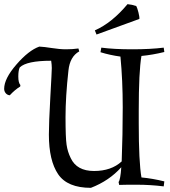

<svg xmlns="http://www.w3.org/2000/svg" viewBox="-132 -888 817 923"><path d="M538 -797 332 -722 324 -742Q406 -778 481 -868Q503 -866 523 -859Q528 -850 533.5 -828.5Q539 -807 538 -797ZM197 -549Q183 -423 183 -325Q183 -227 188 -192.5Q193 -158 208 -128Q237 -66 320 -66Q403 -66 453 -112Q458 -242 458 -372Q458 -502 447 -616Q396 -623 351 -637L355 -659Q416 -651 503.5 -651Q591 -651 655 -659L658 -638Q601 -624 548 -619Q535 -545 535 -355V-296Q535 -109 548 -35Q601 -30 658 -16L655 8Q591 0 525 0Q459 0 441 1L438 -13Q447 -24 451 -84Q393 -19 305 15Q192 15 147.5 -50.5Q103 -116 103 -241Q103 -298 110 -422Q117 -546 117 -561Q117 -576 114 -596Q-4 -596 -37 -564Q-44 -550 -44 -520Q-44 -490 -34 -479L-35 -472Q-60 -457 -85 -430Q-97 -431 -104.5 -440Q-112 -449 -112 -461Q-112 -510 -53 -578Q6 -646 57 -664Q80 -663 117.5 -657Q155 -651 186 -651Q217 -651 245 -655L249 -641Q204 -616 197 -549Z"/></svg>

Font: Almendra SC
Style: Regular
Weight: 400
Designer: Ana Sanfelippo
Foundry: Ana Sanfelippo
Version: Version 1.002